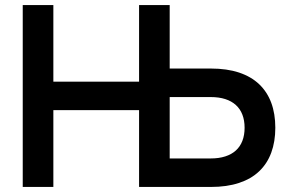

<svg xmlns="http://www.w3.org/2000/svg" viewBox="-20 -740 1150 760"><path d="M70 0V-720H191.2V-416.8H593.8V-304H191.2V0ZM651.7 -468.7H814.7Q878.2 -468.7 926.2 -452.8Q974.2 -436.8 1006 -406.5Q1037.8 -376.2 1053.8 -332.9Q1069.8 -289.6 1069.8 -234.3Q1069.8 -179.5 1053.8 -136Q1037.8 -92.4 1006 -62.1Q974.2 -31.8 926.2 -15.9Q878.2 0 814.7 0H530.5V-720H651.7ZM813.8 -112.8Q846.7 -112.8 871.6 -120.9Q896.6 -128.9 913.6 -144.3Q930.7 -159.8 939.4 -182.4Q948.2 -205.1 948.2 -234.3Q948.2 -263.6 939.4 -286.2Q930.7 -308.9 913.6 -324.3Q896.6 -339.8 871.6 -347.8Q846.7 -355.8 813.8 -355.8H651.7V-112.8Z"/></svg>

Font: Vela Sans GX ExtLt
Style: Regular
Weight: 200
Designer: Principal design: Mikhail Sharanda - project Manrope.
Design modification: Ravid Balaliev
Foundry: Mikhail Sharanda
Version: Version 1.001